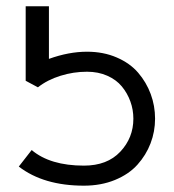

<svg xmlns="http://www.w3.org/2000/svg" viewBox="-20 -585 555 613"><path d="M248 7.8Q119.1 7.8 40 -53.2L81.1 -106Q140.1 -56.2 248 -56.2Q322.3 -56.2 364 -100.6Q405.8 -145 405.8 -206.1Q405.8 -234.9 396.2 -261.2Q386.7 -287.6 368.9 -309.1Q351.1 -330.6 322.3 -343.3Q293.5 -356 257.8 -356Q214.4 -356 172.9 -343Q131.3 -330.1 101.1 -306.2L62 -327.1V-564.9H136.2V-397Q199.7 -419.9 257.8 -419.9Q310.1 -419.9 352.5 -401.6Q395 -383.3 421.1 -352.8Q447.3 -322.3 461.2 -284.7Q475.1 -247.1 475.1 -206.1Q475.1 -165 460.7 -127.4Q446.3 -89.8 418.9 -59.3Q391.6 -28.8 347.2 -10.5Q302.7 7.8 248 7.8Z"/></svg>

Font: LT Superior
Style: Regular
Weight: 400
Designer: Daniel Lyons
Foundry: LyonsType
Version: Version 1.000